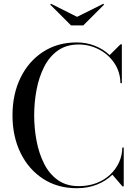

<svg xmlns="http://www.w3.org/2000/svg" viewBox="-20 -984 722 1014"><path d="M385.5 10Q284 10 207.5 -39.8Q131 -89.5 88.5 -176.5Q46 -263.5 46 -375Q46 -486.5 88.5 -573.5Q131 -660.5 207.5 -710.2Q284 -760 385.5 -760Q436 -760 481 -742.2Q526 -724.5 559 -693L616.5 -750H623.5V-545H616Q615 -605 583.5 -651.2Q552 -697.5 502 -723.2Q452 -749 395.5 -749Q330.5 -749 285.2 -716.8Q240 -684.5 212.8 -630.2Q185.5 -576 173 -509.8Q160.5 -443.5 160.5 -375Q160.5 -307 173 -240.5Q185.5 -174 212.8 -119.8Q240 -65.5 285.2 -33.2Q330.5 -1 395.5 -1Q447 -1 489 -17Q531 -33 561.5 -61.5Q592 -90 608.8 -126.8Q625.5 -163.5 626 -205H633.5V0H626.5L573.5 -61.5Q540.5 -28.5 492.2 -9.2Q444 10 385.5 10ZM355 -850 245 -960 249.5 -964 387 -895 525.5 -964 530 -960 420 -850Z"/></svg>

Font: Bodoni Moda 28pt
Style: Regular
Weight: 400
Designer: Owen Earl
Foundry: indestructible type
Version: Version 2.005